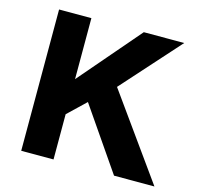

<svg xmlns="http://www.w3.org/2000/svg" viewBox="-102 -810 955 919"><g transform="rotate(15 375.0 -350.0)"><path d="M700.2 -700.2 443.8 -414.1 740.2 0H540L328.1 -308.1L240.2 -224.1V0H80.1V-700.2H240.2V-397.9L500 -700.2Z"/></g></svg>

Font: Gully
Style: Bold
Weight: 700
Designer: jaikishan Patel
Foundry: MagicType
Version: Version 1.000;Glyphs 3.2 (3242)